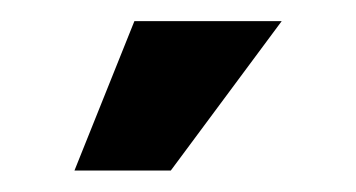

<svg xmlns="http://www.w3.org/2000/svg" viewBox="-20 -740 334 180"><path d="M49.8 -580.1 106 -720.2H244.1L140.1 -580.1Z"/></svg>

Font: Uncut Sans
Style: Bold
Weight: 700
Designer: Kasper Nordkvist
Foundry: UNCUT.wtf
Version: Version 1.304;Glyphs 3.2 (3246)